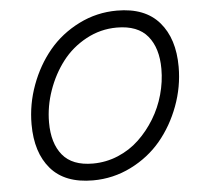

<svg xmlns="http://www.w3.org/2000/svg" viewBox="-51 -753 847 816"><g transform="rotate(-5 372.5 -345.0)"><path d="M313.5 9.8Q193.8 9.8 133.8 -59.8Q73.7 -129.4 73.7 -250Q73.7 -335.9 103.8 -417.2Q133.8 -498.5 186 -561.3Q238.3 -624 314.5 -662.1Q390.6 -700.2 477.1 -700.2Q596.7 -700.2 657.2 -630.1Q717.8 -560.1 717.8 -439.5Q717.8 -354 687.5 -272.7Q657.2 -191.4 605 -128.9Q552.7 -66.4 476.3 -28.3Q399.9 9.8 313.5 9.8ZM319.3 -61.5Q375.5 -61.5 426.8 -83Q478 -104.5 516.8 -141.4Q555.7 -178.2 584.7 -225.8Q613.8 -273.4 628.9 -327.9Q644 -382.3 644 -437Q644 -525.9 601.8 -577.1Q559.6 -628.4 470.2 -628.4Q400.4 -628.4 339.1 -595.2Q277.8 -562 236.8 -508.5Q195.8 -455.1 172.1 -387.7Q148.4 -320.3 148.4 -251.5Q148.4 -162.6 189.9 -112.1Q231.4 -61.5 319.3 -61.5Z"/></g></svg>

Font: HK Grotesk Italic
Style: Regular
Weight: 400
Italic angle: -13°
Designer: Alfredo Marco Pradil and Stefan Peev
Foundry: Hanken Design Co.
Version: Version 1.000;PS 001.000;hotconv 1.0.88;makeotf.lib2.5.64775